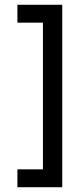

<svg xmlns="http://www.w3.org/2000/svg" viewBox="-20 -631 334 805"><path d="M160 79V-536H53V-611H241V154H53V79Z"/></svg>

Font: Cambay Devanagari
Style: Regular
Weight: 700
Designer: Pooja Saxena
Foundry: Pooja Saxena
Version: Version 1.095;PS 001.095;hotconv 1.0.70;makeotf.lib2.5.58329